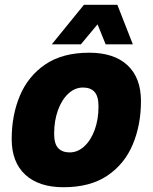

<svg xmlns="http://www.w3.org/2000/svg" viewBox="-20 -773 640 805"><path d="M246 12Q143 12 86 -40.5Q29 -93 29 -190Q29 -290 63.5 -372Q98 -454 170 -503Q242 -552 354 -552Q458 -552 514.5 -499.5Q571 -447 571 -349Q571 -249 536.5 -167Q502 -85 430 -36.5Q358 12 246 12ZM272 -134Q306 -134 333.5 -159.5Q361 -185 377 -228.5Q393 -272 393 -327Q393 -369 376.5 -387.5Q360 -406 328 -406Q294 -406 266.5 -380.5Q239 -355 223 -311Q207 -267 207 -212Q207 -170 224 -152Q241 -134 272 -134ZM197 -587 332 -753H472L537 -587H423L389 -671L319 -587Z"/></svg>

Font: Geist Mono Black
Style: Italic
Weight: 900
Italic angle: -12°
Monospace: yes
Designer: Basement.studio, Andrés Briganti, Mateo Zaragoza
Foundry: Basement.studio, Vercel, Andrés Briganti, Guido Ferreyra, Mateo Zaragoza
Version: Version 1.500; ttfautohint (v1.8.4.7-5d5b)